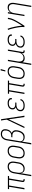

<svg xmlns="http://www.w3.org/2000/svg" viewBox="2498 -3286 1003 6040"><g transform="rotate(-90 3000.0 -266.5)"><path d="M384 8H359Q344 8 330 4Q316 0 306.5 -10Q297 -20 294.5 -34.5Q292 -49 294 -64L364 -483H184L104 0H63L143 -483H68L74 -520H486L480 -483H405L335 -64Q334 -57 335 -50Q336 -43 340 -38Q344 -33 351 -31Q358 -29 366 -29H385Z M477 215 568 -335Q572 -360 580.5 -385Q589 -410 602.5 -432.5Q616 -455 635.5 -474Q655 -493 678.5 -505.5Q702 -518 727.5 -523Q753 -528 778 -528Q806 -528 832.5 -521.5Q859 -515 880 -500Q901 -485 914.5 -462.5Q928 -440 933.5 -414Q939 -388 938.5 -360Q938 -332 933 -305L913 -185Q909 -161 902 -137Q895 -113 882.5 -90.5Q870 -68 852 -48.5Q834 -29 811.5 -16Q789 -3 764.5 2.5Q740 8 716 8Q688 8 663 1Q638 -6 618.5 -22.5Q599 -39 587.5 -62Q576 -85 571 -110L517 215ZM704 -29Q724 -29 745 -33Q766 -37 785 -48Q804 -59 820 -75Q836 -91 847 -110Q858 -129 864.5 -149.5Q871 -170 874 -191L894 -311Q898 -332 898.5 -354Q899 -376 895.5 -397Q892 -418 882.5 -436Q873 -454 857 -467Q841 -480 820.5 -485.5Q800 -491 778 -491Q758 -491 737 -487Q716 -483 696.5 -472Q677 -461 661.5 -445Q646 -429 634.5 -410Q623 -391 617 -370.5Q611 -350 607 -329L588 -213Q584 -191 583.5 -169Q583 -147 586.5 -126Q590 -105 599.5 -86Q609 -67 624 -53.5Q639 -40 660.5 -34.5Q682 -29 704 -29Z M1199 8Q1171 8 1144 2Q1117 -4 1095.5 -19Q1074 -34 1060.5 -56.5Q1047 -79 1040.5 -105Q1034 -131 1035 -159Q1036 -187 1040 -215L1060 -335Q1064 -361 1072.5 -386Q1081 -411 1095 -433.5Q1109 -456 1129 -475Q1149 -494 1173 -506Q1197 -518 1223 -523Q1249 -528 1274 -528Q1302 -528 1329 -522Q1356 -516 1377.5 -501Q1399 -486 1413 -463.5Q1427 -441 1433 -415Q1439 -389 1438.5 -361Q1438 -333 1433 -305L1413 -185Q1409 -159 1401 -134Q1393 -109 1378.5 -86.5Q1364 -64 1344 -45Q1324 -26 1300 -14Q1276 -2 1250 3Q1224 8 1199 8ZM1200 -29Q1220 -29 1241.5 -33Q1263 -37 1282.5 -47.5Q1302 -58 1318.5 -74Q1335 -90 1346 -109Q1357 -128 1364 -149Q1371 -170 1374 -191L1394 -311Q1398 -333 1398.5 -355Q1399 -377 1395 -398Q1391 -419 1381 -437Q1371 -455 1354.5 -468Q1338 -481 1317.5 -486Q1297 -491 1274 -491Q1254 -491 1232.5 -487Q1211 -483 1191 -472.5Q1171 -462 1155 -446Q1139 -430 1128 -411Q1117 -392 1110 -371Q1103 -350 1099 -329L1079 -209Q1076 -187 1075 -165Q1074 -143 1078 -122Q1082 -101 1092 -83Q1102 -65 1118.5 -52Q1135 -39 1156 -34Q1177 -29 1200 -29Z M1477 215 1604 -550Q1608 -575 1615.5 -599Q1623 -623 1635 -645Q1647 -667 1665.5 -686.5Q1684 -706 1706.5 -719Q1729 -732 1753.5 -737.5Q1778 -743 1802 -743Q1826 -743 1849 -739Q1872 -735 1892 -724.5Q1912 -714 1926.5 -696.5Q1941 -679 1948.5 -658Q1956 -637 1956 -613Q1956 -589 1952 -565Q1948 -540 1939.5 -515Q1931 -490 1916 -467.5Q1901 -445 1880 -427Q1859 -409 1835 -399Q1861 -389 1881.5 -370.5Q1902 -352 1912.5 -326.5Q1923 -301 1923 -272Q1923 -243 1918 -214Q1914 -188 1906.5 -162Q1899 -136 1887 -111Q1875 -86 1857.5 -63.5Q1840 -41 1817 -24Q1794 -7 1767 0.5Q1740 8 1714 8Q1690 8 1666.5 4Q1643 0 1622.5 -10.5Q1602 -21 1587.5 -38Q1573 -55 1565 -77L1517 215ZM1702 -29Q1725 -29 1748 -35.5Q1771 -42 1790.5 -56Q1810 -70 1825.5 -89.5Q1841 -109 1851.5 -131Q1862 -153 1868.5 -175.5Q1875 -198 1879 -220Q1883 -241 1883 -261.5Q1883 -282 1878 -301Q1873 -320 1861.5 -335.5Q1850 -351 1833.5 -361Q1817 -371 1797 -375Q1777 -379 1756 -379H1700L1706 -415H1762Q1781 -415 1800 -420Q1819 -425 1836.5 -436Q1854 -447 1867 -462.5Q1880 -478 1889.5 -495.5Q1899 -513 1904.5 -532Q1910 -551 1913 -569Q1918 -597 1914.5 -623.5Q1911 -650 1895.5 -670Q1880 -690 1855 -698Q1830 -706 1802 -706Q1783 -706 1762.5 -701.5Q1742 -697 1724 -685.5Q1706 -674 1692 -657.5Q1678 -641 1668 -622.5Q1658 -604 1652 -584Q1646 -564 1643 -544L1578 -152Q1573 -125 1579.5 -99.5Q1586 -74 1605 -57.5Q1624 -41 1649.5 -35Q1675 -29 1702 -29Z M2032 0H1990L2256 -556L2242 -652Q2239 -673 2235.5 -693.5Q2232 -714 2227 -735H2269L2380 0H2338L2266 -493Z M2694 8Q2670 8 2646.5 5Q2623 2 2602 -6Q2581 -14 2563.5 -28Q2546 -42 2534.5 -61Q2523 -80 2520.5 -103.5Q2518 -127 2522 -151Q2525 -173 2535.5 -194Q2546 -215 2563.5 -230.5Q2581 -246 2602.5 -256Q2624 -266 2646 -272Q2628 -279 2613 -291Q2598 -303 2588.5 -319.5Q2579 -336 2577 -356Q2575 -376 2578 -397Q2582 -418 2591 -437.5Q2600 -457 2615.5 -473Q2631 -489 2650.5 -500Q2670 -511 2690.5 -517Q2711 -523 2732 -525.5Q2753 -528 2773 -528Q2794 -528 2814 -526Q2834 -524 2853 -518Q2872 -512 2889 -502Q2906 -492 2918 -476.5Q2930 -461 2934.5 -441.5Q2939 -422 2935 -401L2934 -395H2894L2895 -399Q2897 -415 2893.5 -429.5Q2890 -444 2880.5 -455Q2871 -466 2858 -473Q2845 -480 2831 -484Q2817 -488 2801.5 -489.5Q2786 -491 2770 -491Q2754 -491 2738 -489.5Q2722 -488 2706 -483.5Q2690 -479 2674.5 -470.5Q2659 -462 2647 -450Q2635 -438 2627.5 -422.5Q2620 -407 2617 -391Q2615 -375 2617 -359Q2619 -343 2628 -330.5Q2637 -318 2650 -310Q2663 -302 2678 -297Q2693 -292 2709.5 -290.5Q2726 -289 2742 -289H2796L2789 -252H2735Q2717 -252 2699.5 -250.5Q2682 -249 2663.5 -244.5Q2645 -240 2628 -232Q2611 -224 2596.5 -211.5Q2582 -199 2573 -181.5Q2564 -164 2561 -146Q2558 -128 2560.5 -110Q2563 -92 2572.5 -78Q2582 -64 2596 -54Q2610 -44 2626.5 -38.5Q2643 -33 2661.5 -31Q2680 -29 2698 -29Q2715 -29 2731.5 -30.5Q2748 -32 2765 -36Q2782 -40 2798.5 -47Q2815 -54 2829 -65.5Q2843 -77 2853 -92.5Q2863 -108 2865 -125H2905Q2902 -103 2890.5 -82.5Q2879 -62 2862 -46Q2845 -30 2824 -19.5Q2803 -9 2781.5 -2.5Q2760 4 2738 6Q2716 8 2694 8Z M3384 8H3359Q3344 8 3330 4Q3316 0 3306.5 -10Q3297 -20 3294.5 -34.5Q3292 -49 3294 -64L3364 -483H3184L3104 0H3063L3143 -483H3068L3074 -520H3486L3480 -483H3405L3335 -64Q3334 -57 3335 -50Q3336 -43 3340 -38Q3344 -33 3351 -31Q3358 -29 3366 -29H3385Z M3699 8Q3671 8 3644 2Q3617 -4 3595.5 -19Q3574 -34 3560.5 -56.5Q3547 -79 3540.5 -105Q3534 -131 3535 -159Q3536 -187 3540 -215L3560 -335Q3564 -361 3572.5 -386Q3581 -411 3595 -433.5Q3609 -456 3629 -475Q3649 -494 3673 -506Q3697 -518 3723 -523Q3749 -528 3774 -528Q3802 -528 3829 -522Q3856 -516 3877.5 -501Q3899 -486 3913 -463.5Q3927 -441 3933 -415Q3939 -389 3938.5 -361Q3938 -333 3933 -305L3913 -185Q3909 -159 3901 -134Q3893 -109 3878.5 -86.5Q3864 -64 3844 -45Q3824 -26 3800 -14Q3776 -2 3750 3Q3724 8 3699 8ZM3700 -29Q3720 -29 3741.5 -33Q3763 -37 3782.5 -47.5Q3802 -58 3818.5 -74Q3835 -90 3846 -109Q3857 -128 3864 -149Q3871 -170 3874 -191L3894 -311Q3898 -333 3898.5 -355Q3899 -377 3895 -398Q3891 -419 3881 -437Q3871 -455 3854.5 -468Q3838 -481 3817.5 -486Q3797 -491 3774 -491Q3754 -491 3732.5 -487Q3711 -483 3691 -472.5Q3671 -462 3655 -446Q3639 -430 3628 -411Q3617 -392 3610 -371Q3603 -350 3599 -329L3579 -209Q3576 -187 3575 -165Q3574 -143 3578 -122Q3582 -101 3592 -83Q3602 -65 3618.5 -52Q3635 -39 3656 -34Q3677 -29 3700 -29ZM3771 -600 3805 -748H3848L3806 -600Z M3977 215 4099 -520H4139L4087 -209Q4084 -188 4083 -166.5Q4082 -145 4085.5 -124Q4089 -103 4098 -85Q4107 -67 4122 -53.5Q4137 -40 4157.5 -34.5Q4178 -29 4200 -29Q4220 -29 4240 -33Q4260 -37 4278.5 -47.5Q4297 -58 4313 -74Q4329 -90 4339.5 -108.5Q4350 -127 4356 -147Q4362 -167 4366 -187L4421 -520H4461L4385 -64Q4384 -57 4385 -50Q4386 -43 4390.5 -38Q4395 -33 4402 -31Q4409 -29 4416 -29H4435L4434 8H4409Q4394 8 4380 4Q4366 0 4356.5 -10Q4347 -20 4345 -34.5Q4343 -49 4345 -64L4350 -90Q4337 -68 4320 -48.5Q4303 -29 4280.5 -16Q4258 -3 4234 2.5Q4210 8 4186 8Q4166 8 4147.5 4.5Q4129 1 4112.5 -8Q4096 -17 4083.5 -30Q4071 -43 4062 -60Q4056 -18 4049 24Q4042 66 4035 107L4017 215Z M4694 8Q4670 8 4646.5 5Q4623 2 4602 -6Q4581 -14 4563.5 -28Q4546 -42 4534.5 -61Q4523 -80 4520.5 -103.5Q4518 -127 4522 -151Q4525 -173 4535.5 -194Q4546 -215 4563.5 -230.5Q4581 -246 4602.5 -256Q4624 -266 4646 -272Q4628 -279 4613 -291Q4598 -303 4588.5 -319.5Q4579 -336 4577 -356Q4575 -376 4578 -397Q4582 -418 4591 -437.5Q4600 -457 4615.5 -473Q4631 -489 4650.5 -500Q4670 -511 4690.5 -517Q4711 -523 4732 -525.5Q4753 -528 4773 -528Q4794 -528 4814 -526Q4834 -524 4853 -518Q4872 -512 4889 -502Q4906 -492 4918 -476.5Q4930 -461 4934.5 -441.5Q4939 -422 4935 -401L4934 -395H4894L4895 -399Q4897 -415 4893.5 -429.5Q4890 -444 4880.5 -455Q4871 -466 4858 -473Q4845 -480 4831 -484Q4817 -488 4801.5 -489.5Q4786 -491 4770 -491Q4754 -491 4738 -489.5Q4722 -488 4706 -483.5Q4690 -479 4674.5 -470.5Q4659 -462 4647 -450Q4635 -438 4627.5 -422.5Q4620 -407 4617 -391Q4615 -375 4617 -359Q4619 -343 4628 -330.5Q4637 -318 4650 -310Q4663 -302 4678 -297Q4693 -292 4709.5 -290.5Q4726 -289 4742 -289H4796L4789 -252H4735Q4717 -252 4699.5 -250.5Q4682 -249 4663.5 -244.5Q4645 -240 4628 -232Q4611 -224 4596.5 -211.5Q4582 -199 4573 -181.5Q4564 -164 4561 -146Q4558 -128 4560.5 -110Q4563 -92 4572.5 -78Q4582 -64 4596 -54Q4610 -44 4626.5 -38.5Q4643 -33 4661.5 -31Q4680 -29 4698 -29Q4715 -29 4731.5 -30.5Q4748 -32 4765 -36Q4782 -40 4798.5 -47Q4815 -54 4829 -65.5Q4843 -77 4853 -92.5Q4863 -108 4865 -125H4905Q4902 -103 4890.5 -82.5Q4879 -62 4862 -46Q4845 -30 4824 -19.5Q4803 -9 4781.5 -2.5Q4760 4 4738 6Q4716 8 4694 8Z M5167 0Q5172 -34 5171 -67.5Q5170 -101 5166.5 -134Q5163 -167 5157.5 -199.5Q5152 -232 5146 -264.5Q5140 -297 5132.5 -328.5Q5125 -360 5117 -391.5Q5109 -423 5099.5 -454Q5090 -485 5079 -515L5116 -528Q5136 -474 5151 -418.5Q5166 -363 5178 -306.5Q5190 -250 5199.5 -192Q5209 -134 5211 -74Q5232 -106 5252 -137.5Q5272 -169 5291 -201Q5310 -233 5328.5 -265.5Q5347 -298 5363 -331.5Q5379 -365 5392.5 -399Q5406 -433 5412 -468L5421 -520H5461L5452 -468Q5447 -437 5436 -406Q5425 -375 5411.5 -345Q5398 -315 5382 -285.5Q5366 -256 5349.5 -227Q5333 -198 5316 -169.5Q5299 -141 5281.5 -112.5Q5264 -84 5245 -56Q5226 -28 5208 0Z M5799 215 5886 -311Q5890 -332 5891 -353.5Q5892 -375 5888.5 -396Q5885 -417 5876 -435Q5867 -453 5851.5 -466.5Q5836 -480 5816 -485.5Q5796 -491 5774 -491Q5754 -491 5734 -487Q5714 -483 5695 -472.5Q5676 -462 5660.5 -446Q5645 -430 5634.5 -411.5Q5624 -393 5617.5 -373Q5611 -353 5608 -333L5553 0H5513L5599 -520H5639L5624 -430Q5637 -452 5654 -471.5Q5671 -491 5693 -504Q5715 -517 5739 -522.5Q5763 -528 5787 -528Q5814 -528 5839 -521Q5864 -514 5882.5 -497.5Q5901 -481 5912.5 -458.5Q5924 -436 5928 -410.5Q5932 -385 5931 -358Q5930 -331 5925 -305L5839 215Z"/></g></svg>

Font: Iosevka Extralight Oblique
Style: Regular
Weight: 200
Italic angle: -9°
Monospace: yes
Designer: Belleve Invis
Foundry: Belleve Invis
Version: Version 32.5.0; ttfautohint (v1.8.4)